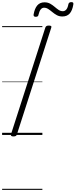

<svg xmlns="http://www.w3.org/2000/svg" viewBox="-20 -1277 715 1817"><path d="M107 14Q93 14 87 9.5Q81 5 84 -6L409 -1016Q413 -1026 420 -1030.5Q427 -1035 443 -1035Q457 -1035 463 -1030.5Q469 -1026 465 -1015L140 -5Q137 5 130 9.5Q123 14 107 14ZM318 -1118Q295 -1118 298 -1140Q308 -1197 333 -1226Q358 -1255 401 -1255Q432 -1255 455 -1242Q478 -1229 497 -1212.5Q516 -1196 534.5 -1183.5Q553 -1171 575 -1171Q594 -1171 607.5 -1187Q621 -1203 627 -1236Q631 -1257 655 -1257Q667 -1257 671.5 -1252Q676 -1247 674 -1235Q665 -1178 640 -1149.5Q615 -1121 570 -1121Q541 -1121 518 -1133.5Q495 -1146 475.5 -1162.5Q456 -1179 437 -1191.5Q418 -1204 397 -1204Q378 -1204 365 -1187.5Q352 -1171 344 -1137Q343 -1127 336.5 -1122.5Q330 -1118 318 -1118ZM0 510H381V520H0ZM0 -20H381V0H0ZM0 -505H381V-500H0ZM0 -1030H381V-1020H0Z"/></svg>

Font: Playwrite CO Guides
Style: Regular
Weight: 400
Designer: Veronika Burian, José Scaglione
Foundry: TypeTogether
Version: Version 1.003